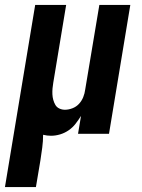

<svg xmlns="http://www.w3.org/2000/svg" viewBox="-54 -540 574 775"><path d="M-34 215 88 -520H213L161 -206Q159 -195 158 -183Q157 -171 157.5 -159.5Q158 -148 161 -137Q164 -126 169.5 -116.5Q175 -107 185.5 -102Q196 -97 208 -97Q223 -97 238.5 -103Q254 -109 265 -121Q276 -133 282 -148Q288 -163 290 -179L347 -520H472L386 0H261L273 -72Q263 -56 251 -40.5Q239 -25 223 -14Q207 -3 188.5 2.5Q170 8 152 8Q144 8 136 7Q128 6 120 4Q120 30 116.5 56Q113 82 109 108L91 215Z"/></svg>

Font: Iosevka Term Curly XBd Obl
Style: Regular
Weight: 800
Italic angle: -9°
Designer: Belleve Invis
Foundry: Belleve Invis
Version: Version 32.3.0